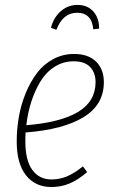

<svg xmlns="http://www.w3.org/2000/svg" viewBox="-20 -750 465 780"><path d="M293 -698.2Q235.8 -698.2 209 -628.9L187 -637.2Q198.2 -679.7 227.3 -704.8Q256.3 -730 294.9 -730Q335.4 -730 359.1 -703.4Q382.8 -676.8 382.8 -633.8L358.9 -630.9Q353 -698.2 293 -698.2ZM401.9 -416Q401.9 -323.7 318.4 -273.4Q234.9 -223.1 84 -211.9Q83 -199.7 83 -175.8Q83 -98.1 111.3 -59.6Q139.6 -21 189 -21Q224.1 -21 253.9 -34.2Q283.7 -47.4 316.9 -74.2L334 -50.8Q298.3 -20 263.7 -5.1Q229 9.8 189 9.8Q123 9.8 85.4 -38.1Q47.9 -85.9 47.9 -174.8Q47.9 -226.6 56.9 -276.9Q65.9 -327.1 85 -373Q104 -418.9 130.9 -454.1Q157.7 -489.3 196.5 -510Q235.4 -530.8 280.8 -530.8Q338.4 -530.8 370.1 -499.8Q401.9 -468.8 401.9 -416ZM278.8 -501Q237.3 -501 202.6 -479.2Q168 -457.5 145 -420.2Q122.1 -382.8 107.4 -337.6Q92.8 -292.5 86.9 -241.2Q227.5 -252.9 297.9 -295.7Q368.2 -338.4 368.2 -416Q368.2 -455.1 345.9 -478Q323.7 -501 278.8 -501Z"/></svg>

Font: Fira Sans Compressed UltraLight
Style: Italic
Weight: 200
Width: 3
Italic angle: -8°
Designer: Carrois Corporate & Edenspiekermann AG
Foundry: Carrois Corporate GbR & Edenspiekermann AG
Version: Version 4.203;PS 004.203;hotconv 1.0.88;makeotf.lib2.5.64775